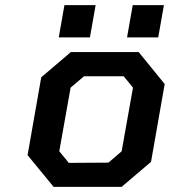

<svg xmlns="http://www.w3.org/2000/svg" viewBox="-20 -725 659 745"><path d="M208 -580 230 -705H351L329 -580ZM473 -580 495 -705H616L594 -580ZM452 0H188L87 -123L140 -425L255 -523H518L619 -399L566 -97ZM247 -93 401 -94 452 -138 496 -385 460 -429H306L254 -385L210 -138Z"/></svg>

Font: Tomorrow Medium
Style: Italic
Weight: 500
Italic angle: -10°
Designer: Tony de Marco, Monica Rizzolli
Foundry: Just in Type
Version: Version 2.002